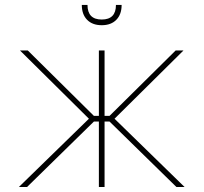

<svg xmlns="http://www.w3.org/2000/svg" viewBox="-20 -747 813 767"><path d="M55.4 0 335.2 -272.7 59.7 -545.5H90.9L355.1 -284.1H375V-545.5H397.7V-284.1H417.6L681.8 -545.5H713.1L437.5 -272.7L717.3 0H684.7L417.6 -261.4H397.7V0H375V-261.4H355.1L88.1 0ZM443.2 -727.3H465.9Q465.9 -689.6 444.8 -668Q423.7 -646.3 386.4 -646.3Q349.1 -646.3 327.9 -668Q306.8 -689.6 306.8 -727.3H329.5Q329.5 -669 386.4 -669Q443.2 -669 443.2 -727.3Z"/></svg>

Font: Inter Thin BETA
Style: Regular
Weight: 100
Designer: Rasmus Andersson
Foundry: rsms
Version: Version 3.011;git-f93a4a705